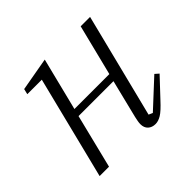

<svg xmlns="http://www.w3.org/2000/svg" viewBox="-135 -666 824 824"><g transform="rotate(-45 277.0 -254.0)"><path d="M373 12Q352 12 339 0Q326 -12 326 -34Q326 -42 328 -52.5Q330 -63 332 -72L375 -246H163L102 0H45L162 -468H74L80 -493L232 -520L172 -280H384L442 -512H499L380 -38L398 -30L521 -144L538 -129L460 -46Q428 -11 409 0.5Q390 12 373 12Z"/></g></svg>

Font: IBM Plex Serif Light
Style: Italic
Weight: 300
Italic angle: -14°
Designer: Mike Abbink, Paul van der Laan, Pieter van Rosmalen
Foundry: Bold Monday
Version: Version 3.001